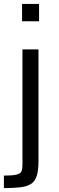

<svg xmlns="http://www.w3.org/2000/svg" viewBox="-29 -763 303 983"><path d="M84 -654V-743H171V-654ZM-9 200V136Q35 136 55.5 131Q76 126 81 114Q86 102 86 81V-510H168V63Q168 110 159 138Q150 166 129 179Q108 192 74.5 196Q41 200 -9 200Z"/></svg>

Font: Saira Thin
Style: Regular
Weight: 400
Version: Version 1.101